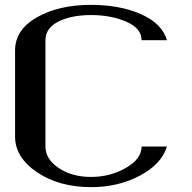

<svg xmlns="http://www.w3.org/2000/svg" viewBox="-20 -770 790 790"><path d="M667 -604.5H562.5Q562.5 -653.3 500 -680.7Q437.5 -708 354.5 -708Q273.4 -708 220.2 -681.2Q167 -654.3 167 -604.5V-167Q167 -115.2 221.7 -78.6Q276.4 -42 354.5 -42Q433.6 -42 498 -79.1Q562.5 -116.2 562.5 -167H667Q644.5 -94.7 555.7 -47.4Q466.8 0 354.5 0Q223.6 0 132.8 -61Q42 -122.1 42 -208V-562.5Q42 -647.5 131.8 -698.7Q221.7 -750 354.5 -750Q472.7 -750 559.6 -711.9Q646.5 -673.8 667 -604.5Z"/></svg>

Font: okolaks
Style: Bold
Weight: 600
Width: 8
Version: Version 000.6.0